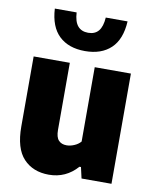

<svg xmlns="http://www.w3.org/2000/svg" viewBox="-89 -865 756 941"><g transform="rotate(10 289.0 -394.5)"><path d="M45.5 -200V-548.5H225.5V-214.5Q225.5 -178.5 239.8 -163Q254 -147.5 279.5 -147.5Q298 -147.5 317.5 -155.8Q337 -164 349.5 -178.5V-548.5H529.5V0H380.5L368 -55H360.5Q303.5 9.5 219 9.5Q139.5 9.5 92.5 -40.8Q45.5 -91 45.5 -200ZM107 -797.5H215.5Q218 -752 236.2 -730.5Q254.5 -709 288 -709Q321.5 -709 339.5 -730.5Q357.5 -752 360.5 -797.5H469Q464 -707.5 416.8 -662.8Q369.5 -618 288 -618Q206.5 -618 159.2 -662.8Q112 -707.5 107 -797.5Z"/></g></svg>

Font: Encode Sans Semi Condensed ExBd
Style: Regular
Weight: 800
Width: 4
Designer: Multiple Designers
Foundry: Impallari Type
Version: Version 2.000